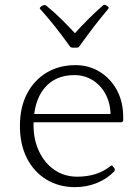

<svg xmlns="http://www.w3.org/2000/svg" viewBox="-20 -763 577 790"><path d="M424 -736Q430 -732 425 -726Q397 -693 368.5 -656Q340 -619 307 -573Q304 -567 296 -567H278Q271 -567 267 -573Q234 -619 205 -655.5Q176 -692 146 -725Q141 -730 147 -734Q149 -737 152 -738.5Q155 -740 158 -741Q165 -744 170 -740Q201 -715 233 -683.5Q265 -652 298 -616H279Q311 -652 342.5 -683.5Q374 -715 403 -740Q408 -745 415 -742Q417 -741 419.5 -739.5Q422 -738 424 -736ZM288 7Q223 7 171.5 -24Q120 -55 91 -111.5Q62 -168 62 -245Q62 -322 91.5 -378Q121 -434 172.5 -464.5Q224 -495 290 -495Q346 -495 390.5 -467.5Q435 -440 461 -392Q487 -344 487 -280Q487 -277 487 -273.5Q487 -270 487 -267Q485 -260 478 -260H104V-294H452L434 -274Q434 -277 434.5 -280.5Q435 -284 435 -287Q435 -335 416 -372.5Q397 -410 363 -432Q329 -454 286 -454Q207 -454 162.5 -400Q118 -346 118 -248Q118 -187 141.5 -138.5Q165 -90 205.5 -63Q246 -36 298 -36Q381 -36 435 -80Q441 -85 444 -79L451 -70Q454 -64 450 -58Q422 -28 379.5 -10.5Q337 7 288 7Z"/></svg>

Font: Hahmlet ExtraLight
Style: Regular
Weight: 250
Designer: Minjoo Ham & Mark Frömberg
Foundry: hypertype
Version: Version 1.002